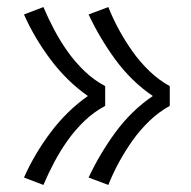

<svg xmlns="http://www.w3.org/2000/svg" viewBox="-20 -612 540 544"><path d="M287 -88 231 -109Q247 -143 266 -175Q285 -207 307 -237Q329 -267 355.5 -293Q382 -319 413 -340Q382 -361 355.5 -387Q329 -413 307 -443Q285 -473 266 -505Q247 -537 231 -571L287 -592Q300 -559 317.5 -527Q335 -495 356 -465.5Q377 -436 403.5 -410.5Q430 -385 461 -368V-312Q430 -295 403.5 -269.5Q377 -244 356 -214.5Q335 -185 317.5 -153Q300 -121 287 -88ZM103 -88 48 -109Q63 -143 82 -175Q101 -207 123.5 -237Q146 -267 172.5 -293Q199 -319 229 -340Q199 -361 172.5 -387Q146 -413 123.5 -443Q101 -473 82 -505Q63 -537 48 -571L103 -592Q117 -559 134 -527Q151 -495 172 -465.5Q193 -436 219.5 -410.5Q246 -385 278 -368V-312Q246 -295 219.5 -269.5Q193 -244 172 -214.5Q151 -185 134 -153Q117 -121 103 -88Z"/></svg>

Font: Iosevka SS04 Light
Style: Regular
Weight: 300
Monospace: yes
Designer: Belleve Invis
Foundry: Belleve Invis
Version: Version 19.0.0; ttfautohint (v1.8.4)